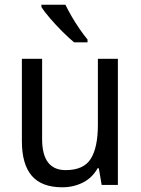

<svg xmlns="http://www.w3.org/2000/svg" viewBox="-20 -786 599 816"><path d="M481 -536V0H412L400 -71H395Q372 -30 332 -10Q292 10 245 10Q157 10 115 -39Q73 -88 73 -186V-536H159V-195Q159 -63 259 -63Q336 -63 366 -111.5Q396 -160 396 -255V-536ZM258 -766Q269 -743 285 -715.5Q301 -688 319 -662Q337 -636 352 -618V-606H295Q273 -624 245 -652Q217 -680 192.5 -708.5Q168 -737 156 -756V-766Z"/></svg>

Font: Noto Sans Ethiopic SemCond
Style: Regular
Weight: 400
Width: 4
Designer: Monotype Design Team
Foundry: Monotype Imaging Inc.
Version: Version 2.102; ttfautohint (v1.8.4.7-5d5b)